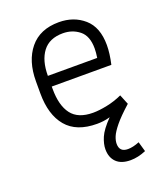

<svg xmlns="http://www.w3.org/2000/svg" viewBox="-134 -585 761 896"><g transform="rotate(-20 246.5 -137.0)"><path d="M437 206Q397 223 360 223Q314 223 290 199.5Q266 176 266 135Q266 109 279.5 77Q293 45 336 1Q319 6 302.5 8Q286 10 271 10Q169 10 119.5 -49Q70 -108 70 -214V-274Q70 -375 120 -436Q170 -497 264 -497Q338 -497 388.5 -453Q439 -409 439 -320Q439 -279 427 -226H131V-214Q131 -132 164 -88.5Q197 -45 271 -45Q301 -45 340.5 -53Q380 -61 417 -78L437 -29Q388 15 364 44.5Q340 74 332 93.5Q324 113 324 129Q324 170 366 170Q391 170 423 157ZM264 -442Q197 -442 164 -398.5Q131 -355 131 -279H376Q378 -292 379 -303.5Q380 -315 380 -325Q380 -387 345.5 -414.5Q311 -442 264 -442Z"/></g></svg>

Font: Inria Sans Light
Style: Regular
Weight: 300
Designer: Black Foundry Team
Foundry: Black Foundry
Version: Version 1.2; ttfautohint (v1.8.3)